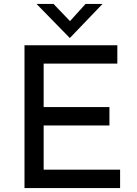

<svg xmlns="http://www.w3.org/2000/svg" viewBox="-20 -952 692 972"><path d="M104 -723H574V-630H201V-410H534V-317H201V-93H588V0H104ZM251 -932 346 -833 318 -827 413 -932H499L334 -760H333L165 -932Z"/></svg>

Font: Josefin Sans Thin
Style: Regular
Weight: 400
Version: Version 2.000